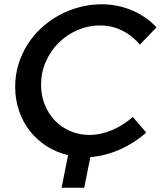

<svg xmlns="http://www.w3.org/2000/svg" viewBox="-20 -727 759 898"><path d="M457 -707Q494 -707 530 -699.5Q566 -692 598.8 -678Q631.5 -664 660.2 -644Q689 -624 712 -599L634 -518Q599.5 -560.5 551 -584.2Q502.5 -608 449 -608Q393 -608 342.5 -586.2Q292 -564.5 254.2 -526.8Q216.5 -489 194.2 -438.5Q172 -388 172 -330Q172 -281 189 -238.2Q206 -195.5 236 -164Q266 -132.5 307.5 -114.2Q349 -96 398 -96Q451 -96 504 -118.5Q557 -141 601 -180L664 -107Q636.5 -82.5 605.2 -62.5Q574 -42.5 540.5 -27.8Q507 -13 472 -3.8Q437 5.5 402.5 7.5L374 151H268L298.5 -1.5Q243 -14.5 197.5 -43.8Q152 -73 119.2 -115Q86.5 -157 68.8 -209.5Q51 -262 51 -321Q51 -375 65.8 -424.2Q80.5 -473.5 107.2 -516.5Q134 -559.5 171.5 -594.5Q209 -629.5 254 -654.5Q299 -679.5 350.5 -693.2Q402 -707 457 -707Z"/></svg>

Font: Argentum Sans
Style: Italic
Weight: 400
Italic angle: -11.3099°
Designer: Julieta Ulanovsky, Owen Earl, Rasmus Andersson, Cristiano Sobral
Foundry: The Argentum Sans Project Authors
Version: Version 3.131; ttfautohint (v1.8.4.7-5d5b-dirty)